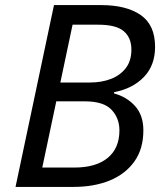

<svg xmlns="http://www.w3.org/2000/svg" viewBox="-20 -734 640 754"><path d="M41 0 192 -714H377Q476 -714 532.5 -675Q589 -636 589 -550Q589 -477 545 -431.5Q501 -386 428 -372V-367Q477 -354 510 -318Q543 -282 543 -222Q543 -149 507.5 -99.5Q472 -50 410.5 -25Q349 0 269 0ZM217 -410H334Q379 -410 415.5 -424Q452 -438 474 -466.5Q496 -495 496 -539Q496 -586 466 -611.5Q436 -637 366 -637H265ZM146 -76H272Q357 -76 403 -114Q449 -152 449 -222Q449 -270 418 -303Q387 -336 313 -336H201Z"/></svg>

Font: Noto IKEA Latin
Style: Italic
Weight: 400
Italic angle: -12°
Designer: Monotype Design Team
Foundry: Monotype Imaging Inc.
Version: Version 1.0